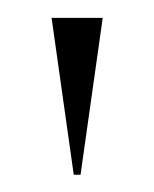

<svg xmlns="http://www.w3.org/2000/svg" viewBox="-20 -665 177 220"><path d="M39.1 -644.5H97.7L72.3 -464.8H64.5Z"/></svg>

Font: Elaris
Style: Regular
Weight: 500
Version: Version 1.0